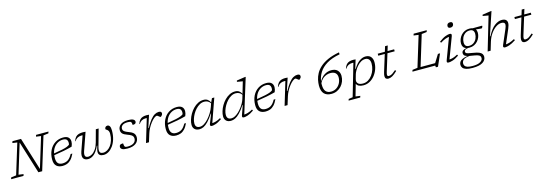

<svg xmlns="http://www.w3.org/2000/svg" viewBox="5 -2121 10534 3732"><g transform="rotate(-15 5272.0 -255.0)"><path d="M802.5 -660 598 6.5H521.5L319 -645L136 -47L234 -33.5L224 0H-25L-15.5 -33.5L88 -47L275.5 -659L180 -672.5L190.5 -707H363L567 -48L754 -660L656 -673.5L666 -707H915.5L905 -673.5Z M1253.5 -173.5Q1219.5 -100.5 1181.5 -60.8Q1143.5 -21 1100.8 -5.5Q1058 10 1010.5 10Q932.5 10 888 -31.2Q843.5 -72.5 843.5 -161.5Q843.5 -267.5 884.2 -349Q925 -430.5 996.5 -476.2Q1068 -522 1160 -522Q1230.5 -522 1264 -490.2Q1297.5 -458.5 1297.5 -404Q1297.5 -358.5 1274.5 -307Q1194.5 -284.5 1104.8 -267.2Q1015 -250 905 -233.5Q901.5 -206.5 901.5 -178Q901.5 -104 931 -70.8Q960.5 -37.5 1021 -37.5Q1082.5 -37.5 1129.2 -66.2Q1176 -95 1219 -173.5ZM1147.5 -483.5Q1091 -483.5 1042.5 -457.8Q994 -432 959.5 -383.8Q925 -335.5 910.5 -267.5Q1019.5 -285 1083.2 -299Q1147 -313 1181 -326.8Q1215 -340.5 1234.5 -357.5Q1247.5 -409 1228.8 -446.2Q1210 -483.5 1147.5 -483.5Z M1816.5 -512H1873L1775.5 -162Q1766 -126.5 1766 -101Q1766 -64.5 1785 -49.2Q1804 -34 1839 -34Q1882 -34 1922 -57.5Q1962 -81 1993.8 -124Q2025.5 -167 2044 -226Q2062.5 -285 2062.5 -356Q2062.5 -390.5 2052.5 -409.8Q2042.5 -429 2029.5 -439Q2016.5 -449 2006.5 -454.8Q1996.5 -460.5 1996.5 -467.5Q1996.5 -492 2012 -507Q2027.5 -522 2051 -522Q2078.5 -522 2095.8 -495.5Q2113 -469 2113 -407.5Q2113 -309 2088.8 -231.8Q2064.5 -154.5 2024.5 -100.5Q1984.5 -46.5 1935.8 -18.2Q1887 10 1838 10Q1787.5 10 1760.5 -10.8Q1733.5 -31.5 1733.5 -76Q1733.5 -101 1742.5 -133L1761 -196.5H1752.5Q1701 -85 1644 -37.5Q1587 10 1525.5 10Q1474 10 1445.5 -14.5Q1417 -39 1417 -87Q1417 -122 1433 -169L1537 -464.5Q1532 -466 1525.5 -466.2Q1519 -466.5 1513 -466.5Q1422 -466.5 1376.5 -390L1367.5 -390.5Q1384.5 -443.5 1411 -471.5Q1437.5 -499.5 1474 -510Q1510.5 -520.5 1558.5 -520.5Q1586.5 -520.5 1611 -517L1486.5 -162Q1472.5 -121.5 1472.5 -93Q1472.5 -34 1537.5 -34Q1573.5 -34 1614 -57.8Q1654.5 -81.5 1690.2 -131.8Q1726 -182 1748 -261.5Z M2257 -110.5Q2260 -56 2273 -41.5Q2281 -32.5 2294.2 -29.5Q2307.5 -26.5 2329.5 -26.5Q2409 -26.5 2452.5 -57.5Q2496 -88.5 2496 -144Q2496 -166 2487.2 -184Q2478.5 -202 2454 -218Q2429.5 -234 2382 -250.5Q2311 -275.5 2286 -304.5Q2261 -333.5 2261 -374Q2261 -439.5 2313 -480.8Q2365 -522 2465.5 -522Q2536 -522 2568.2 -504Q2600.5 -486 2600.5 -455Q2600.5 -432 2584.5 -419.5Q2568.5 -407 2530 -407Q2529 -431 2525.5 -446Q2522 -461 2513.5 -469.5Q2498.5 -484 2450.5 -484Q2377.5 -484 2343.2 -457.8Q2309 -431.5 2309 -390.5Q2309 -370.5 2318 -354.8Q2327 -339 2352.2 -324Q2377.5 -309 2426.5 -291Q2476 -273 2501.2 -252Q2526.5 -231 2535.5 -207Q2544.5 -183 2544.5 -156Q2544.5 -78.5 2483.8 -34.2Q2423 10 2317 10Q2239 10 2209 -9Q2179 -28 2179 -57Q2179 -83.5 2194.8 -97Q2210.5 -110.5 2257 -110.5Z M2829 -464.5Q2824.5 -466 2817.8 -466.2Q2811 -466.5 2805 -466.5Q2714 -466.5 2668.5 -390L2659.5 -390.5Q2676 -443.5 2701.8 -471.5Q2727.5 -499.5 2762.5 -510Q2797.5 -520.5 2841 -520.5Q2866.5 -520.5 2888.5 -517L2807 -268H2816.5Q2869 -364 2914 -419.5Q2959 -475 3000.5 -498.2Q3042 -521.5 3083 -521.5Q3114 -521.5 3126.2 -510Q3138.5 -498.5 3138.5 -480Q3138.5 -461 3128.8 -446.8Q3119 -432.5 3108.2 -424.5Q3097.5 -416.5 3093.5 -416.5Q3091.5 -416.5 3082.8 -423Q3074 -429.5 3064 -437.5Q3053.5 -445.5 3044 -452.2Q3034.5 -459 3031.5 -459Q3004 -459 2970.2 -431.5Q2936.5 -404 2902.8 -360Q2869 -316 2841.5 -264.5Q2814 -213 2799.5 -165L2748.5 0H2689Z M3540 -173.5Q3506 -100.5 3468 -60.8Q3430 -21 3387.2 -5.5Q3344.5 10 3297 10Q3219 10 3174.5 -31.2Q3130 -72.5 3130 -161.5Q3130 -267.5 3170.8 -349Q3211.5 -430.5 3283 -476.2Q3354.5 -522 3446.5 -522Q3517 -522 3550.5 -490.2Q3584 -458.5 3584 -404Q3584 -358.5 3561 -307Q3481 -284.5 3391.2 -267.2Q3301.5 -250 3191.5 -233.5Q3188 -206.5 3188 -178Q3188 -104 3217.5 -70.8Q3247 -37.5 3307.5 -37.5Q3369 -37.5 3415.8 -66.2Q3462.5 -95 3505.5 -173.5ZM3434 -483.5Q3377.5 -483.5 3329 -457.8Q3280.5 -432 3246 -383.8Q3211.5 -335.5 3197 -267.5Q3306 -285 3369.8 -299Q3433.5 -313 3467.5 -326.8Q3501.5 -340.5 3521 -357.5Q3534 -409 3515.2 -446.2Q3496.5 -483.5 3434 -483.5Z M3986.5 -42 4060 -226.5H4052.5Q3991.5 -133.5 3941.5 -82Q3891.5 -30.5 3848.8 -10.2Q3806 10 3765.5 10Q3701.5 10 3668.2 -23.8Q3635 -57.5 3635 -113Q3635 -160 3652 -215.2Q3669 -270.5 3700.5 -324.8Q3732 -379 3775.5 -423.5Q3819 -468 3872.2 -495Q3925.5 -522 3985.5 -522Q4034.5 -522 4066.5 -498.5Q4098.5 -475 4117 -434.5L4153.5 -512H4200.5L4034 -41Q4064.5 -41.5 4106.2 -53.2Q4148 -65 4203.5 -96L4216 -72.5Q4143 -21.5 4092.2 -5.8Q4041.5 10 4016 10Q3965.5 10 3986.5 -42ZM3695 -124.5Q3695 -34.5 3786 -34.5Q3827.5 -34.5 3872.2 -62.8Q3917 -91 3959 -138Q4001 -185 4035.2 -241.5Q4069.5 -298 4089 -355L4111 -419.5Q4088.5 -453 4057.5 -468.5Q4026.5 -484 3988.5 -484Q3941 -484 3897.2 -460Q3853.5 -436 3816.5 -396.2Q3779.5 -356.5 3752.2 -308.8Q3725 -261 3710 -212.8Q3695 -164.5 3695 -124.5Z M4860.5 -72.5Q4787 -21.5 4736.5 -5.8Q4686 10 4660 10Q4634 10 4627.5 -2.5Q4621 -15 4631 -42L4697 -228H4689.5Q4628.5 -134.5 4577.8 -82.8Q4527 -31 4483.2 -10.5Q4439.5 10 4399 10Q4335 10 4302.2 -23.8Q4269.5 -57.5 4269.5 -113Q4269.5 -160 4286.2 -215.2Q4303 -270.5 4334.5 -324.8Q4366 -379 4409.5 -423.5Q4453 -468 4506 -495Q4559 -522 4619 -522Q4666.5 -522 4698.2 -500Q4730 -478 4748.5 -439.5L4817 -672.5Q4808 -674 4786.5 -677.8Q4765 -681.5 4741.8 -685.5Q4718.5 -689.5 4704 -692L4709.5 -717L4876 -742H4894L4677.5 -41Q4708 -41.5 4750 -53.2Q4792 -65 4847.5 -96ZM4328.5 -127Q4328.5 -34.5 4420 -34.5Q4454.5 -34.5 4491.5 -54Q4528.5 -73.5 4564 -106.2Q4599.5 -139 4630.8 -179.5Q4662 -220 4685 -262.2Q4708 -304.5 4719.5 -342.5L4743 -422Q4720.5 -454 4690 -469Q4659.5 -484 4622.5 -484Q4574.5 -484 4530.8 -460Q4487 -436 4450.2 -396.5Q4413.5 -357 4386.2 -309.5Q4359 -262 4343.8 -214.2Q4328.5 -166.5 4328.5 -127Z M5339.5 -173.5Q5305.5 -100.5 5267.5 -60.8Q5229.5 -21 5186.8 -5.5Q5144 10 5096.5 10Q5018.5 10 4974 -31.2Q4929.5 -72.5 4929.5 -161.5Q4929.5 -267.5 4970.2 -349Q5011 -430.5 5082.5 -476.2Q5154 -522 5246 -522Q5316.5 -522 5350 -490.2Q5383.5 -458.5 5383.5 -404Q5383.5 -358.5 5360.5 -307Q5280.5 -284.5 5190.8 -267.2Q5101 -250 4991 -233.5Q4987.5 -206.5 4987.5 -178Q4987.5 -104 5017 -70.8Q5046.5 -37.5 5107 -37.5Q5168.5 -37.5 5215.2 -66.2Q5262 -95 5305 -173.5ZM5233.5 -483.5Q5177 -483.5 5128.5 -457.8Q5080 -432 5045.5 -383.8Q5011 -335.5 4996.5 -267.5Q5105.5 -285 5169.2 -299Q5233 -313 5267 -326.8Q5301 -340.5 5320.5 -357.5Q5333.5 -409 5314.8 -446.2Q5296 -483.5 5233.5 -483.5Z M5618 -464.5Q5613.5 -466 5606.8 -466.2Q5600 -466.5 5594 -466.5Q5503 -466.5 5457.5 -390L5448.5 -390.5Q5465 -443.5 5490.8 -471.5Q5516.5 -499.5 5551.5 -510Q5586.5 -520.5 5630 -520.5Q5655.5 -520.5 5677.5 -517L5596 -268H5605.5Q5658 -364 5703 -419.5Q5748 -475 5789.5 -498.2Q5831 -521.5 5872 -521.5Q5903 -521.5 5915.2 -510Q5927.5 -498.5 5927.5 -480Q5927.5 -461 5917.8 -446.8Q5908 -432.5 5897.2 -424.5Q5886.5 -416.5 5882.5 -416.5Q5880.5 -416.5 5871.8 -423Q5863 -429.5 5853 -437.5Q5842.5 -445.5 5833 -452.2Q5823.5 -459 5820.5 -459Q5793 -459 5759.2 -431.5Q5725.5 -404 5691.8 -360Q5658 -316 5630.5 -264.5Q5603 -213 5588.5 -165L5537.5 0H5478Z M6768 -732 6769.5 -692.5Q6608 -662.5 6505.8 -600.2Q6403.5 -538 6351 -454.2Q6298.5 -370.5 6286.5 -275.5Q6326.5 -351.5 6391 -393.8Q6455.5 -436 6531 -436Q6615 -436 6656.5 -391.8Q6698 -347.5 6698 -279Q6698 -220.5 6677.5 -168.2Q6657 -116 6620 -76Q6583 -36 6532.8 -13Q6482.5 10 6422 10Q6224.5 10 6224.5 -206Q6224.5 -261.5 6237.5 -323.2Q6250.5 -385 6284 -447Q6317.5 -509 6378.8 -564.5Q6440 -620 6535.2 -663.5Q6630.5 -707 6768 -732ZM6282.5 -210.5Q6282.5 -118 6319 -76.2Q6355.5 -34.5 6424 -34.5Q6486 -34.5 6534 -66Q6582 -97.5 6609.2 -150Q6636.5 -202.5 6636.5 -265.5Q6636.5 -321.5 6602.5 -354.2Q6568.5 -387 6498 -387Q6463 -387 6423.8 -374Q6384.5 -361 6347.5 -329.5Q6310.5 -298 6283.5 -243Q6282.5 -227 6282.5 -210.5Z M6950 191.5 6940 222.5H6706.5L6716.5 191.5L6799.5 179L6986.5 -464.5Q6981.5 -466 6975 -466.2Q6968.5 -466.5 6962.5 -466.5Q6871.5 -466.5 6826 -390L6817 -390.5Q6833.5 -443.5 6859.2 -471.5Q6885 -499.5 6920 -510Q6955 -520.5 6998 -520.5Q7023 -520.5 7045 -517L6990.5 -337H6998Q7062 -440 7123.5 -481Q7185 -522 7242.5 -522Q7315.5 -522 7350.5 -479.5Q7385.5 -437 7385.5 -368.5Q7385.5 -297 7361.2 -229.2Q7337 -161.5 7293.5 -107.5Q7250 -53.5 7191.8 -21.8Q7133.5 10 7065.5 10Q6953.5 10 6925.5 -58.5L6857 179ZM6948.5 -145.5Q6943.5 -129.5 6943.5 -113Q6943.5 -75.5 6973.2 -51Q7003 -26.5 7064.5 -26.5Q7122 -26.5 7169.8 -55.5Q7217.5 -84.5 7252.2 -132.5Q7287 -180.5 7305.8 -238.8Q7324.5 -297 7324.5 -356.5Q7324.5 -415.5 7298.2 -445.5Q7272 -475.5 7227 -475.5Q7179 -475.5 7137 -450Q7095 -424.5 7061.5 -386Q7028 -347.5 7005.8 -307.8Q6983.5 -268 6975.5 -240.5Z M7570 -134Q7556.5 -91 7556.5 -70.5Q7556.5 -51 7565 -44.2Q7573.5 -37.5 7588 -37.5Q7603.5 -37.5 7622.2 -43.2Q7641 -49 7667 -66.2Q7693 -83.5 7731.5 -117.5L7749 -95.5Q7688 -36 7645.5 -13Q7603 10 7564 10Q7536.5 10 7518.8 -5Q7501 -20 7501 -56Q7501 -70 7504.5 -89.2Q7508 -108.5 7516.5 -136.5L7620 -472H7489L7489.5 -512H7632.5L7664.5 -616.5H7718.5L7686.5 -512H7819.5V-472H7674Z M8414 -660 8226.5 -46H8519.5L8618.5 -205.5H8661L8555 36H8513L8509 0H8050.5L8061 -33.5L8164 -47L8351.5 -660L8253.5 -673.5L8264 -707H8527.5L8517 -673.5Z M8937.5 -678Q8937.5 -705.5 8954.5 -722.2Q8971.5 -739 9002.5 -739Q9052.5 -739 9052.5 -696.5Q9052.5 -669 9035.5 -652Q9018.5 -635 8987.5 -635Q8937.5 -635 8937.5 -678ZM8752 -45 8911.5 -469Q8880 -467.5 8837.2 -452Q8794.5 -436.5 8734 -399.5L8719.5 -423.5Q8799 -483.5 8853.2 -502.8Q8907.5 -522 8935.5 -522Q8963 -522 8970.5 -509.5Q8978 -497 8967 -467L8807 -42.5Q8838 -43 8879 -54.5Q8920 -66 8974.5 -96.5L8987.5 -72Q8913.5 -21.5 8861 -5.8Q8808.5 10 8779.5 10Q8754 10 8746.8 -1.2Q8739.5 -12.5 8752 -45Z M9202 232.5Q9121 232.5 9073.5 217.2Q9026 202 9005.5 175.2Q8985 148.5 8985 114Q8985 82 9001 56.2Q9017 30.5 9055.8 12Q9094.5 -6.5 9163.5 -17.5Q9114 -32 9099.8 -51Q9085.5 -70 9085.5 -94Q9085.5 -124.5 9108 -143.2Q9130.5 -162 9182.5 -172Q9141 -184.5 9122.2 -214Q9103.5 -243.5 9103.5 -284Q9103.5 -327.5 9119.5 -370Q9135.5 -412.5 9165.5 -446.8Q9195.5 -481 9238 -501.5Q9280.5 -522 9333.5 -522Q9372.5 -522 9401 -512Q9456.5 -512 9508.8 -512.8Q9561 -513.5 9585.5 -513.5Q9591.5 -513.5 9591.5 -506Q9591.5 -494 9582.2 -479Q9573 -464 9567 -464Q9551.5 -464 9526.5 -467Q9501.5 -470 9454 -474Q9474 -445.5 9474 -402Q9474 -358.5 9458 -316Q9442 -273.5 9412 -239.2Q9382 -205 9339.5 -184.5Q9297 -164 9244 -164Q9231 -164 9219.5 -165Q9170.5 -159.5 9153.2 -146.2Q9136 -133 9136 -112.5Q9136 -95.5 9146.2 -84.8Q9156.5 -74 9189.2 -65.5Q9222 -57 9289 -47Q9362.5 -36 9402.5 -18.5Q9442.5 -1 9458 23Q9473.5 47 9473.5 79Q9473.5 144.5 9408.2 188.5Q9343 232.5 9202 232.5ZM9247 -199.5Q9301.5 -200 9340.2 -228.5Q9379 -257 9399.2 -301.5Q9419.5 -346 9419.5 -393.5Q9419.5 -440 9398 -463.2Q9376.5 -486.5 9330.5 -486.5Q9276 -486.5 9237.2 -457.8Q9198.5 -429 9178.2 -384.5Q9158 -340 9158 -292.5Q9158 -246 9179.2 -222.8Q9200.5 -199.5 9247 -199.5ZM9043 102.5Q9043 129.5 9057.8 150.8Q9072.5 172 9109.2 184Q9146 196 9211 196Q9316 196 9366.5 165.2Q9417 134.5 9417 91.5Q9417 65.5 9404.8 49Q9392.5 32.5 9356 21Q9319.5 9.5 9247.5 -1Q9223 -4.5 9202.5 -8.5Q9111.5 0 9077.2 29.8Q9043 59.5 9043 102.5Z M9674.5 -168 9624 0H9564L9762.5 -672.5Q9753.5 -674 9731.8 -677.8Q9710 -681.5 9686.8 -685.5Q9663.5 -689.5 9649 -692L9654.5 -717L9822 -742H9840L9683 -273.5H9693Q9765 -410.5 9839.5 -466.2Q9914 -522 9985.5 -522Q10041.5 -522 10067.5 -498Q10093.5 -474 10093.5 -434Q10093.5 -413 10086.8 -386Q10080 -359 10064.5 -323L9944 -42.5Q9975.5 -43.5 10017.8 -56.5Q10060 -69.5 10119.5 -100.5L10133 -76Q10055.5 -24.5 10001 -7.2Q9946.5 10 9915.5 10Q9890 10 9882 -3Q9874 -16 9887 -46L10012 -337Q10034 -388 10034 -417Q10034 -468 9965 -468Q9909 -468 9852 -428.8Q9795 -389.5 9747.8 -321.8Q9700.5 -254 9674.5 -168Z M10320 -134Q10306.5 -91 10306.5 -70.5Q10306.5 -51 10315 -44.2Q10323.5 -37.5 10338 -37.5Q10353.5 -37.5 10372.2 -43.2Q10391 -49 10417 -66.2Q10443 -83.5 10481.5 -117.5L10499 -95.5Q10438 -36 10395.5 -13Q10353 10 10314 10Q10286.5 10 10268.8 -5Q10251 -20 10251 -56Q10251 -70 10254.5 -89.2Q10258 -108.5 10266.5 -136.5L10370 -472H10239L10239.5 -512H10382.5L10414.5 -616.5H10468.5L10436.5 -512H10569.5V-472H10424Z"/></g></svg>

Font: Newsreader 6pt Light
Style: Italic
Weight: 300
Italic angle: -17°
Designer: Hugues Gentile
Foundry: Production Type
Version: Version 1.003; ttfautohint (v1.8.3)